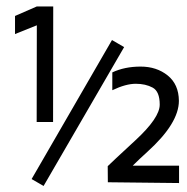

<svg xmlns="http://www.w3.org/2000/svg" viewBox="-20 -582 594 611"><path d="M337.4 -351.6Q376.5 -370.1 427.5 -370.1Q478.5 -370.1 513.7 -341.8Q548.8 -313.5 549.3 -261.2Q549.3 -189.5 448.7 -98.6Q423.3 -75.7 402.3 -54.7H549.8V0.5L323.2 -2L322.8 -53.2Q333.5 -64 410.9 -135.5Q488.3 -207 488.3 -249Q488.3 -291 465.8 -303.2Q443.4 -315.4 411.9 -315.4Q380.4 -315.4 337.4 -294.9ZM149.4 -561.5 148.9 -193.8H96.7L97.2 -501.5L27.8 -473.6V-531.2L97.2 -561.5ZM375 -432.1 118.7 9.8 80.6 -12.2 336.4 -454.6Z"/></svg>

Font: Keraleeyam
Style: Regular
Weight: 400
Designer: Hussain K. H.
Foundry: Swathanthra Malayalam Computing(SMC) http://smc.org.in
Version: Version 3.0.0+20221109